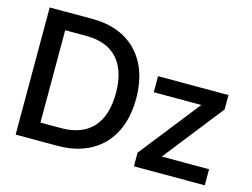

<svg xmlns="http://www.w3.org/2000/svg" viewBox="-98 -894 1390 1061"><g transform="rotate(15 596.5 -364.0)"><path d="M303.2 0C525.4 0 656.7 -138.7 656.7 -364.7C656.7 -589.4 524.9 -727.5 310.1 -727.5H64.5V0ZM741.2 0H1146.5V-91.8H877.4V-93.8L1144 -433.1V-515.6H741.2V-423.8H1011.7V-421.9L741.2 -78.1ZM179.7 -99.6V-627.9H302.2C461.9 -627.9 540.5 -530.3 540.5 -364.7C540.5 -197.8 462.4 -99.6 296.4 -99.6Z"/></g></svg>

Font: Raveo Display Display Medium
Style: Regular
Weight: 500
Designer: Jakub Foglar, Rasmus Andersson (Inter)
Foundry: Jakubfoglar.com
Version: Version 1.100;Glyphs 3.2.3 (3260)